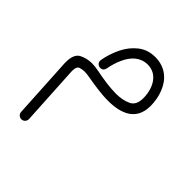

<svg xmlns="http://www.w3.org/2000/svg" viewBox="-190 -465 971 971"><g transform="rotate(45 295.5 20.0)"><path d="M368.7 -331.1C333 -331.1 302.7 -320.8 277.3 -300.8C252 -280.8 231.4 -254.9 216.3 -223.6C201.2 -191.9 190.4 -159.7 184.6 -126C184.1 -124 184.1 -122.1 184.1 -120.1C184.1 -108.4 193.8 -95.7 209.5 -95.2H211.4C224.1 -95.2 232.4 -102.5 235.8 -116.7C240.7 -144.5 248.5 -170.4 259.8 -194.8C281.7 -243.7 317.9 -277.3 368.7 -277.3C439 -277.3 473.1 -210.4 473.1 -140.6C473.1 -107.4 461.9 -85.4 439.9 -75.2C417.5 -64.5 390.1 -59.1 358.4 -59.1C311.5 -59.1 259.8 -67.9 212.9 -77.1C195.3 -80.6 179.2 -82.5 164.1 -82.5C141.1 -82.5 119.1 -77.1 98.1 -66.9C77.1 -56.2 66.4 -31.7 66.4 6.3V14.6L85 345.2C85.4 359.4 97.7 370.6 111.8 370.6C127.4 370.6 138.7 357.9 138.7 343.8V341.3L120.6 20.5V14.6C120.6 -5.4 126 -17.6 136.2 -21C146.5 -24.4 156.7 -26.4 167 -26.4C177.7 -26.4 189.9 -24.9 204.1 -22.5C250.5 -14.6 304.7 -5.4 356 -5.4C449.2 -5.4 526.9 -36.6 526.9 -138.7C526.9 -172.4 521 -203.6 509.3 -232.9C485.8 -291.5 439 -331.1 368.7 -331.1Z"/></g></svg>

Font: Mikhak Light
Style: Regular
Weight: 300
Designer: Amin Abedi
Version: Version 3.2